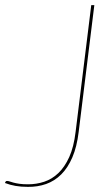

<svg xmlns="http://www.w3.org/2000/svg" viewBox="-38 -720 420 748"><path d="M268.5 -206Q261.5 -148 244 -107.2Q226.5 -66.5 200.8 -40.8Q175 -15 141.8 -3.2Q108.5 8.5 70.5 8Q43.5 8 22.2 4.2Q1 0.5 -18.5 -7L-17.5 -10Q-16.5 -11.5 -15.5 -13.2Q-14.5 -15 -10.5 -15Q-6 -15 -0.2 -13Q5.5 -11 14.8 -8.5Q24 -6 37.5 -4Q51 -2 71.5 -2Q104 -2 134.2 -12Q164.5 -22 189.2 -45.5Q214 -69 231.8 -108.2Q249.5 -147.5 256.5 -206L317.5 -700H329.5Z"/></svg>

Font: Lato Hairline
Style: Italic
Weight: 100
Italic angle: -7°
Designer: Lukasz Dziedzic
Foundry: tyPoland Lukasz Dziedzic
Version: Version 2.007; 2014-02-27